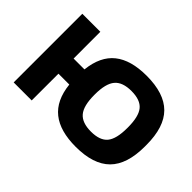

<svg xmlns="http://www.w3.org/2000/svg" viewBox="-94 -745 989 989"><g transform="rotate(45 400.5 -250.0)"><path d="M50.8 0V-500H182.1V-305.2H261.2Q272.5 -409.7 334.5 -459.2Q396.5 -508.8 511.2 -508.8Q639.2 -508.8 700.7 -447.3Q762.2 -385.7 762.2 -255.9V-244.1Q762.2 -114.3 700.7 -52.7Q639.2 8.8 511.2 8.8Q396.5 8.8 334.5 -40.8Q272.5 -90.3 261.2 -194.8H182.1V0ZM390.1 -248Q390.1 -168.9 418.5 -135.5Q446.8 -102.1 511.2 -102.1Q576.2 -102.1 603.5 -135.3Q630.9 -168.5 630.9 -248V-252Q630.9 -331.5 603.5 -364.7Q576.2 -397.9 511.2 -397.9Q446.8 -397.9 418.5 -364.5Q390.1 -331.1 390.1 -252Z"/></g></svg>

Font: LT Wave Text Bold
Style: Regular
Weight: 700
Designer: Daniel Lyons
Version: Version 2.5 (Glyphs App)